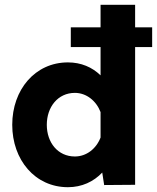

<svg xmlns="http://www.w3.org/2000/svg" viewBox="-20 -770 654 800"><path d="M614 -574V-656H543V-750H399V-656H275V-574H399V-456C364 -490 318 -510 263 -510C126 -510 31 -396 31 -250C31 -104 126 10 263 10C321 10 370 -13 406 -51L414 1L543 0V-574ZM292 -118C221 -118 175 -176 175 -250C175 -324 221 -383 292 -383C340 -383 381 -350 399 -303V-197C381 -150 340 -118 292 -118Z"/></svg>

Font: Oakes Bold
Style: Regular
Weight: 700
Designer: Samuel Oakes
Foundry: Samuel Oakes
Version: Version 1.003;PS 001.003;hotconv 1.0.88;makeotf.lib2.5.64775